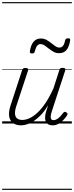

<svg xmlns="http://www.w3.org/2000/svg" viewBox="-20 -1145 686 1780"><path d="M175 17Q131 17 101.5 -3.5Q72 -24 65 -65.5Q58 -107 79 -171L185 -494Q189 -506 195.5 -510.5Q202 -515 216 -515Q232 -515 238 -509Q244 -503 240 -491L132 -164Q118 -122 119 -92.5Q120 -63 137.5 -48Q155 -33 188 -33Q218 -33 253.5 -49Q289 -65 327 -100Q365 -135 402.5 -191Q440 -247 476 -327L530 -495Q534 -508 540 -512Q546 -516 560 -516Q576 -516 582.5 -510.5Q589 -505 585 -493L459 -109Q451 -83 450 -65.5Q449 -48 455.5 -39.5Q462 -31 476 -31Q493 -31 509.5 -41.5Q526 -52 540.5 -67.5Q555 -83 566 -98Q571 -106 578 -108Q585 -110 595 -103Q605 -97 606 -90Q607 -83 602 -76Q590 -57 570.5 -35.5Q551 -14 525 1.5Q499 17 468 17Q444 17 428.5 8.5Q413 0 405.5 -15.5Q398 -31 398 -53Q398 -75 405 -103L426 -169Q395 -117 361.5 -81.5Q328 -46 295 -24Q262 -2 231.5 7.5Q201 17 175 17ZM276 -649Q254 -649 257 -671Q266 -728 291 -758Q316 -788 358 -788Q388 -788 411.5 -775Q435 -762 454.5 -746Q474 -730 493 -717Q512 -704 532 -704Q551 -704 564 -720Q577 -736 583 -769Q587 -790 611 -790Q624 -790 628 -785.5Q632 -781 630 -769Q621 -711 596.5 -681.5Q572 -652 528 -652Q499 -652 476 -665Q453 -678 433 -694Q413 -710 394 -723Q375 -736 354 -736Q336 -736 323.5 -719.5Q311 -703 303 -669Q301 -659 294.5 -654Q288 -649 276 -649ZM0 605H646V615H0ZM0 -20H646V0H0ZM0 -505H646V-500H0ZM0 -1125H646V-1115H0Z"/></svg>

Font: Playwrite CU Guides
Style: Regular
Weight: 400
Designer: Veronika Burian, José Scaglione
Foundry: TypeTogether
Version: Version 1.003